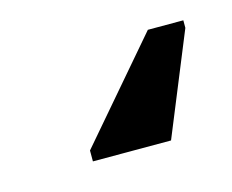

<svg xmlns="http://www.w3.org/2000/svg" viewBox="-39 16 290 240"><g transform="rotate(-15 106.0 136.5)"><path d="M211.9 66.4V76.2L158.2 207.5H57.1V193.4L166 66.4Z"/></g></svg>

Font: Courier New
Style: Regular
Weight: 400
Designer: Steve Matteson
Foundry: Ascender Corporation
Version: Version 2.00.3